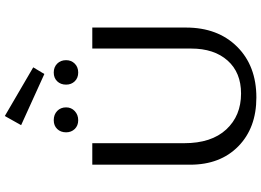

<svg xmlns="http://www.w3.org/2000/svg" viewBox="-160 -892 1058 777"><g transform="rotate(-90 368.5 -503.0)"><path d="M458 -852 251 -946 288 -1012 485 -897ZM222 -764Q222 -786 235.5 -800Q249 -814 271 -814Q294 -814 308.5 -800Q323 -786 323 -764Q323 -743 308 -729Q293 -715 271 -715Q249 -715 235.5 -729Q222 -743 222 -764ZM415 -764Q415 -786 428.5 -800Q442 -814 464 -814Q486 -814 500 -800Q514 -786 514 -764Q514 -743 500 -729Q486 -715 464 -715Q442 -715 428.5 -729Q415 -743 415 -764ZM363 6Q240 6 165.5 -67Q91 -140 91 -262V-658H178V-286Q178 -176 233.5 -116Q289 -56 379 -56Q464 -56 512.5 -110.5Q561 -165 561 -258V-658H646V-279Q646 -150 568.5 -72Q491 6 363 6Z"/></g></svg>

Font: EauTest Medium
Style: Regular
Weight: 500
Designer: Christian Thalmann (Catharsis Fonts)
Version: Version 0.001;PS 000.001;hotconv 1.0.88;makeotf.lib2.5.64775